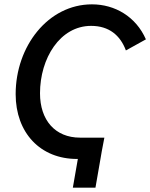

<svg xmlns="http://www.w3.org/2000/svg" viewBox="-20 -727 691 883"><path d="M336 4H338L315 136H419L442 4L448 -31L460 -94H348C234 -94 164 -174 164 -298C164 -459 256 -608 399 -608C481 -608 533 -565 559 -495L651 -546C605 -651 508 -707 403 -707C201 -707 52 -514 52 -294C52 -117 165 5 336 4Z"/></svg>

Font: Fixel Text 20240404 Medium
Style: Italic
Weight: 500
Width: 4
Italic angle: -10°
Designer: AlfaBravo + MacPaw
Foundry: Kyrylo Tkachov, Marchela Mozhyna, Serhii Makarenko, Maria Weinstein, Zakhar Kryvoshyya
Version: Version 1.211;Glyphs 3.2 (3225)